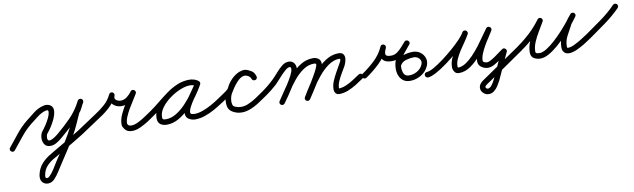

<svg xmlns="http://www.w3.org/2000/svg" viewBox="-50 -715 4800 1453"><g transform="rotate(-10 2350.0 12.0)"><path d="M-3 22Q-10 17 -11 8Q-12 -1 -6 -7Q31 -53 70 -101.5Q109 -150 155 -187Q185 -211 220.5 -238.5Q256 -266 294 -275Q326 -284 350 -268.5Q374 -253 370 -217Q367 -192 354 -163.5Q341 -135 324 -108.5Q307 -82 291 -64Q286 -57 284 -48.5Q282 -40 282 -32Q282 -13 292 -10Q302 -7 316 -13.5Q330 -20 343 -29Q356 -38 362 -43Q421 -92 473 -145Q525 -198 560 -268Q565 -277 573.5 -278.5Q582 -280 589 -276Q596 -272 599 -264.5Q602 -257 597 -248Q587 -230 576.5 -207.5Q566 -185 552 -171Q552 -171 554 -174Q556 -178 556 -177Q537 -135 518 -92.5Q499 -50 476 -10Q449 39 418 85.5Q387 132 357 179Q340 204 322 233.5Q304 263 282 286Q260 309 233 310Q206 311 188.5 292Q171 273 177 237Q187 185 219.5 149.5Q252 114 297 90Q297 90 297 90Q296 90 296 90Q372 45 449 0.5Q526 -44 598 -94Q598 -94 598 -94Q598 -94 598 -94Q605 -99 613.5 -97.5Q622 -96 627 -89Q632 -82 630.5 -73.5Q629 -65 622 -60Q549 -9 471.5 36Q394 81 318 126Q318 126 317 126Q317 126 317 126Q280 146 253 174Q226 202 219 245Q215 267 227 268.5Q239 270 252 256Q272 236 289 208Q306 180 322 155Q352 110 382.5 63.5Q413 17 440 -30Q462 -70 480.5 -112Q499 -154 518 -195Q518 -195 520 -198Q522 -201 522 -201Q532 -211 542 -232Q552 -253 561 -268Q566 -277 574 -278.5Q582 -280 589 -277Q596 -273 599 -265.5Q602 -258 598 -248Q560 -175 505.5 -119Q451 -63 388 -11Q370 5 345 19.5Q320 34 295 33Q264 32 251 9Q238 -14 240.5 -42.5Q243 -71 259 -90Q272 -106 287 -129Q302 -152 314 -176.5Q326 -201 328 -221Q329 -235 322.5 -236.5Q316 -238 304 -235Q272 -226 239.5 -200.5Q207 -175 181 -155Q137 -119 99.5 -72Q62 -25 26 19Q21 26 12 27Q3 28 -3 22Z M593 -65Q588 -72 589.5 -80.5Q591 -89 598 -94Q635 -120 674.5 -145Q714 -170 748 -200.5Q782 -231 802 -273Q806 -283 814.5 -285Q823 -287 830 -284Q837 -280 840.5 -272.5Q844 -265 840 -256Q831 -235 846.5 -223.5Q862 -212 880 -212Q907 -212 929 -229Q951 -246 966 -267Q972 -275 980 -276Q988 -277 994 -273Q1001 -268 1003.5 -260.5Q1006 -253 1001 -244Q989 -223 971.5 -196.5Q954 -170 937 -140.5Q920 -111 908.5 -83.5Q897 -56 897 -33Q897 -32 897 -32Q897 -31 897 -31Q897 -32 897 -32Q897 -32 897 -32Q896 -33 896 -33Q903 -21 908 -17Q913 -13 929 -13Q952 -13 982 -28Q1012 -43 1040.5 -62.5Q1069 -82 1087 -94Q1094 -99 1102.5 -97.5Q1111 -96 1116 -89Q1121 -82 1119.5 -73.5Q1118 -65 1111 -60Q1089 -44 1057 -23Q1025 -2 991 13.5Q957 29 929 29Q902 29 887 19.5Q872 10 860 -13Q860 -13 859 -14Q859 -14 859 -14Q855 -22 855 -33Q855 -71 874.5 -112.5Q894 -154 919.5 -193.5Q945 -233 965 -266Q970 -275 978.5 -275.5Q987 -276 994 -271Q1000 -267 1003 -259Q1006 -251 1000 -243Q980 -214 948.5 -192Q917 -170 880 -170Q852 -170 829.5 -184Q807 -198 798 -221.5Q789 -245 802 -273Q806 -283 814 -285Q822 -287 830 -283Q837 -280 840.5 -272.5Q844 -265 840 -256Q818 -209 782.5 -175.5Q747 -142 704.5 -115Q662 -88 622 -60Q615 -55 606.5 -56.5Q598 -58 593 -65Z M1082 -65Q1077 -72 1078.5 -80.5Q1080 -89 1087 -94Q1124 -120 1162.5 -151.5Q1201 -183 1241 -212Q1281 -241 1325 -259.5Q1369 -278 1417 -278Q1434 -278 1451.5 -273.5Q1469 -269 1484 -258Q1492 -252 1493 -244Q1494 -236 1490 -230Q1485 -223 1477.5 -220.5Q1470 -218 1461 -223Q1440 -235 1415 -235Q1382 -235 1339.5 -217.5Q1297 -200 1257.5 -171Q1218 -142 1192 -106.5Q1166 -71 1166 -34Q1166 -20 1173 -17Q1180 -14 1194 -14Q1234 -14 1273.5 -38Q1313 -62 1348 -99.5Q1383 -137 1411.5 -177Q1440 -217 1457 -248Q1462 -257 1470 -258.5Q1478 -260 1485 -256Q1492 -253 1495 -245Q1498 -237 1493 -228Q1483 -209 1465 -183Q1447 -157 1428 -129Q1409 -101 1395.5 -75.5Q1382 -50 1382 -32Q1382 -22 1393.5 -19Q1405 -16 1412 -16Q1443 -16 1477.5 -28.5Q1512 -41 1544.5 -59Q1577 -77 1602 -94Q1609 -99 1617.5 -97.5Q1626 -96 1631 -89Q1636 -82 1634.5 -73.5Q1633 -65 1626 -60Q1597 -40 1561 -20Q1525 0 1486.5 13Q1448 26 1412 26Q1386 26 1363 12Q1340 -2 1340 -32Q1340 -58 1353 -86Q1366 -114 1385.5 -142.5Q1405 -171 1424.5 -198Q1444 -225 1457 -248Q1462 -257 1470 -258.5Q1478 -260 1485 -256Q1492 -253 1495 -245Q1498 -237 1493 -228Q1473 -191 1441.5 -147Q1410 -103 1370 -63Q1330 -23 1285.5 2.5Q1241 28 1194 28Q1163 28 1143.5 13.5Q1124 -1 1124 -34Q1124 -80 1153 -123Q1182 -166 1227 -201Q1272 -236 1322.5 -256.5Q1373 -277 1415 -277Q1452 -277 1483 -259Q1491 -254 1491.5 -246Q1492 -238 1488 -231Q1484 -224 1476 -221Q1468 -218 1460 -224Q1450 -231 1439 -233.5Q1428 -236 1417 -236Q1374 -236 1333.5 -217.5Q1293 -199 1254.5 -171Q1216 -143 1180.5 -113Q1145 -83 1111 -60Q1104 -55 1095.5 -56.5Q1087 -58 1082 -65Z M1596 -66Q1592 -73 1593.5 -81.5Q1595 -90 1603 -95Q1613 -102 1634 -115.5Q1655 -129 1674 -143Q1693 -157 1697 -167Q1709 -194 1732.5 -220.5Q1756 -247 1786 -263.5Q1816 -280 1848 -277Q1848 -277 1850 -277Q1852 -276 1852 -276Q1879 -269 1897 -257Q1915 -245 1924 -215Q1927 -205 1922.5 -198Q1918 -191 1911 -189Q1903 -187 1895.5 -189.5Q1888 -192 1884 -202Q1881 -211 1876 -216Q1876 -216 1877 -216Q1877 -215 1877 -215Q1874 -218 1871.5 -220.5Q1869 -223 1865 -226Q1865 -226 1865 -226Q1865 -226 1865 -226Q1843 -242 1820.5 -233Q1798 -224 1777.5 -202Q1757 -180 1741.5 -156.5Q1726 -133 1718 -119Q1718 -119 1718 -120Q1718 -120 1718 -120Q1709 -102 1705 -80Q1701 -58 1706 -38Q1708 -24 1723.5 -17.5Q1739 -11 1751 -9Q1751 -9 1751 -9Q1751 -9 1751 -9Q1785 -3 1820.5 -17Q1856 -31 1889 -53.5Q1922 -76 1948 -94Q1955 -99 1963.5 -97.5Q1972 -96 1977 -89Q1982 -82 1980.5 -73.5Q1979 -65 1972 -60Q1940 -38 1903 -13.5Q1866 11 1825 25.5Q1784 40 1743 33Q1743 33 1743 33Q1743 33 1743 33Q1717 28 1693.5 13Q1670 -2 1664 -30Q1659 -57 1663.5 -86.5Q1668 -116 1682 -140Q1682 -140 1682 -140Q1682 -140 1682 -141Q1696 -164 1717.5 -194Q1739 -224 1767 -247.5Q1795 -271 1826 -277.5Q1857 -284 1889 -260Q1889 -260 1889 -260Q1889 -260 1889 -260Q1894 -257 1898.5 -253Q1903 -249 1907 -245Q1907 -245 1907 -244Q1908 -244 1908 -244Q1918 -233 1924 -216Q1927 -207 1922.5 -200Q1918 -193 1910 -190Q1902 -188 1894.5 -190.5Q1887 -193 1884 -203Q1878 -222 1867.5 -226.5Q1857 -231 1840 -236Q1840 -236 1842 -235Q1844 -235 1844 -235Q1822 -237 1800 -223Q1778 -209 1760.5 -188.5Q1743 -168 1735 -149Q1728 -133 1707.5 -116Q1687 -99 1663.5 -84Q1640 -69 1625 -59Q1618 -55 1609.5 -56.5Q1601 -58 1596 -66Z M1943 -65Q1938 -72 1939.5 -80.5Q1941 -89 1948 -94Q1998 -129 2040 -170Q2058 -187 2080.5 -213.5Q2103 -240 2128.5 -261Q2154 -282 2182 -282Q2207 -282 2221 -265Q2235 -248 2235 -224Q2235 -202 2219 -168Q2203 -134 2180 -97Q2157 -60 2134.5 -27.5Q2112 5 2098 24Q2098 24 2098 24Q2098 24 2098 24Q2093 31 2084.5 32.5Q2076 34 2069 29Q2062 24 2060.5 15.5Q2059 7 2064 0Q2074 -15 2095 -45Q2116 -75 2139 -110.5Q2162 -146 2177.5 -176.5Q2193 -207 2193 -224Q2193 -231 2191 -235.5Q2189 -240 2182 -240Q2169 -240 2151.5 -225.5Q2134 -211 2115 -191Q2096 -171 2080 -152.5Q2064 -134 2055 -126Q2016 -91 1972 -60Q1965 -55 1956.5 -56.5Q1948 -58 1943 -65ZM2098 24Q2093 31 2084.5 32.5Q2076 34 2069 29Q2062 24 2060.5 15.5Q2059 7 2064 0Q2091 -39 2122 -86Q2153 -133 2190 -176.5Q2227 -220 2271.5 -248Q2316 -276 2369 -276Q2392 -276 2409.5 -263Q2427 -250 2427 -225Q2427 -204 2411.5 -170Q2396 -136 2373 -98Q2350 -60 2328 -27Q2306 6 2294 25Q2294 25 2294 25Q2294 25 2294 25Q2289 33 2280.5 34.5Q2272 36 2265 32Q2257 27 2255.5 18.5Q2254 10 2258 3Q2266 -9 2281 -32Q2296 -55 2313.5 -84Q2331 -113 2347.5 -141.5Q2364 -170 2374.5 -192.5Q2385 -215 2385 -225Q2385 -231 2379.5 -232.5Q2374 -234 2369 -234Q2324 -234 2284.5 -206.5Q2245 -179 2211.5 -138Q2178 -97 2150 -53Q2122 -9 2098 24Q2098 24 2098 24Q2098 24 2098 24ZM2265 33Q2257 28 2255 19.5Q2253 11 2258 4Q2280 -34 2311 -81.5Q2342 -129 2380.5 -173.5Q2419 -218 2464 -247.5Q2509 -277 2559 -279Q2592 -280 2602.5 -263Q2613 -246 2608.5 -222Q2604 -198 2594 -178Q2581 -155 2564.5 -127.5Q2548 -100 2535.5 -71.5Q2523 -43 2523 -16Q2523 -12 2523 -12.5Q2523 -13 2522 -14Q2520 -16 2519 -16Q2548 -16 2578.5 -29Q2609 -42 2637 -60.5Q2665 -79 2688 -94Q2695 -99 2703.5 -97.5Q2712 -96 2717 -89Q2722 -82 2720.5 -73.5Q2719 -65 2712 -60Q2685 -41 2653 -21Q2621 -1 2587 12.5Q2553 26 2519 26Q2500 26 2490.5 13.5Q2481 1 2481 -16Q2481 -47 2494 -78.5Q2507 -110 2524.5 -140.5Q2542 -171 2557 -198Q2560 -203 2565 -212.5Q2570 -222 2570.5 -229.5Q2571 -237 2561 -237Q2518 -235 2478 -206.5Q2438 -178 2403.5 -136Q2369 -94 2341 -50.5Q2313 -7 2294 25Q2289 33 2280.5 35Q2272 37 2265 33Z M2742 -60Q2735 -55 2726.5 -56.5Q2718 -58 2713 -65Q2708 -72 2709.5 -80.5Q2711 -89 2718 -94Q2769 -129 2815 -172Q2861 -215 2887 -273Q2891 -283 2899 -284.5Q2907 -286 2915 -283Q2922 -280 2925.5 -272.5Q2929 -265 2925 -255Q2910 -224 2913.5 -208Q2917 -192 2955 -192Q2955 -192 2955 -192Q2955 -192 2955 -192Q2955 -192 2955 -192Q2955 -192 2955 -192Q2981 -192 3001.5 -206.5Q3022 -221 3039.5 -241Q3057 -261 3072 -278Q3079 -286 3087.5 -285.5Q3096 -285 3102 -280Q3108 -275 3109.5 -267Q3111 -259 3104 -251Q3085 -228 3064.5 -203.5Q3044 -179 3029.5 -152Q3015 -125 3014 -93Q3014 -93 3014 -93Q3014 -93 3014 -93Q3014 -93 3014 -93Q3014 -93 3014 -93Q3013 -67 3023 -44Q3033 -21 3064 -21Q3096 -21 3125 -37.5Q3154 -54 3168 -84Q3180 -110 3163.5 -130Q3147 -150 3120 -150Q3120 -150 3120 -150Q3120 -150 3120 -150Q3120 -150 3120 -150Q3120 -150 3120 -150Q3093 -150 3060.5 -140.5Q3028 -131 3015 -104Q3015 -104 3015 -104Q3015 -104 3015 -104Q3011 -96 3003 -93Q2995 -90 2987 -94Q2979 -98 2976 -106Q2973 -114 2977 -122Q2996 -161 3038 -176.5Q3080 -192 3120 -192Q3120 -192 3120 -192Q3120 -192 3120 -192Q3120 -192 3120 -192Q3120 -192 3120 -192Q3153 -192 3178 -173.5Q3203 -155 3211.5 -126Q3220 -97 3206 -66Q3187 -25 3147.5 -2Q3108 21 3064 21Q3031 21 3010 4.5Q2989 -12 2979.5 -38.5Q2970 -65 2972 -95Q2972 -95 2972 -95Q2972 -95 2972 -95Q2972 -95 2972 -95Q2973 -132 2988.5 -163.5Q3004 -195 3026.5 -223Q3049 -251 3072 -278Q3079 -286 3087 -285.5Q3095 -285 3101 -280Q3107 -275 3109 -266.5Q3111 -258 3104 -251Q3083 -228 3062 -204.5Q3041 -181 3015 -165.5Q2989 -150 2955 -150Q2955 -150 2955 -150Q2955 -150 2955 -150Q2955 -150 2955 -150Q2893 -150 2878 -186Q2863 -222 2887 -273Q2891 -283 2899.5 -285Q2908 -287 2915 -284Q2922 -280 2925.5 -272.5Q2929 -265 2925 -256Q2897 -193 2847.5 -145.5Q2798 -98 2742 -60Q2742 -60 2742 -60Q2742 -60 2742 -60Z M3180 -2Q3179 -10 3185 -16.5Q3191 -23 3200 -23Q3220 -24 3254.5 -43.5Q3289 -63 3330.5 -94Q3372 -125 3411 -159Q3450 -193 3478.5 -223.5Q3507 -254 3516 -272Q3521 -281 3529 -282.5Q3537 -284 3544 -281Q3551 -277 3554.5 -269.5Q3558 -262 3553 -253Q3541 -228 3521 -200Q3501 -172 3481.5 -142Q3462 -112 3448.5 -82.5Q3435 -53 3435 -26Q3435 -23 3435.5 -19Q3436 -15 3438 -15Q3467 -15 3496.5 -34Q3526 -53 3555 -83Q3584 -113 3610.5 -148Q3637 -183 3659.5 -215.5Q3682 -248 3699 -271Q3705 -279 3713 -279.5Q3721 -280 3728 -275Q3734 -271 3736.5 -263.5Q3739 -256 3734 -247Q3722 -226 3704 -199.5Q3686 -173 3669.5 -144Q3653 -115 3641.5 -87Q3630 -59 3630 -36Q3630 -25 3642 -20.5Q3654 -16 3662 -16Q3672 -16 3689 -25Q3706 -34 3725.5 -47.5Q3745 -61 3762 -74Q3779 -87 3790 -94Q3803 -103 3815 -93Q3828 -82 3821 -68Q3798 -18 3774.5 33Q3751 84 3728 135Q3728 135 3728 135Q3728 135 3728 135Q3719 153 3706 173.5Q3693 194 3674.5 208.5Q3656 223 3633 223Q3632 223 3631 223Q3631 223 3632 223Q3632 223 3632 223Q3610 223 3592 206.5Q3574 190 3574 167Q3574 150 3584 136.5Q3594 123 3607 114Q3607 114 3607 114Q3607 114 3607 114Q3607 114 3607 114Q3683 62 3759 10Q3835 -42 3911 -94Q3911 -94 3911 -94Q3911 -94 3911 -94Q3918 -99 3926.5 -97.5Q3935 -96 3940 -89Q3945 -82 3943.5 -73.5Q3942 -65 3935 -60Q3859 -7 3783 45Q3707 97 3631 148Q3631 148 3631 148Q3631 148 3631 148Q3631 148 3631 148Q3627 151 3621.5 156Q3616 161 3616 167Q3616 172 3621.5 176.5Q3627 181 3632 181Q3632 181 3632 181Q3633 181 3633 181Q3633 181 3633 181Q3645 181 3656.5 169Q3668 157 3677 141.5Q3686 126 3690 117Q3690 117 3690 117Q3690 117 3690 117Q3713 67 3736.5 16Q3760 -35 3783 -86Q3786 -93 3793.5 -91.5Q3801 -90 3808 -84Q3815 -79 3817.5 -71.5Q3820 -64 3814 -60Q3794 -46 3767.5 -25.5Q3741 -5 3713.5 10.5Q3686 26 3662 26Q3636 26 3612 9.5Q3588 -7 3588 -36Q3588 -74 3607.5 -115.5Q3627 -157 3652.5 -196.5Q3678 -236 3698 -269Q3703 -277 3711.5 -277.5Q3720 -278 3727 -274Q3733 -269 3736 -261.5Q3739 -254 3733 -245Q3707 -211 3675.5 -165Q3644 -119 3606.5 -75Q3569 -31 3527 -2Q3485 27 3438 27Q3416 27 3404.5 10.5Q3393 -6 3393 -26Q3393 -59 3406.5 -91Q3420 -123 3440 -154Q3460 -185 3481 -214.5Q3502 -244 3516 -272Q3521 -281 3529 -282.5Q3537 -284 3544 -281Q3551 -277 3554.5 -269.5Q3558 -262 3554 -253Q3543 -231 3511.5 -197.5Q3480 -164 3437 -127Q3394 -90 3349 -57Q3304 -24 3264.5 -3Q3225 18 3201 19Q3193 19 3186.5 13Q3180 7 3180 -2Z M3905 -65Q3900 -72 3901.5 -80.5Q3903 -89 3910 -94Q3962 -130 4009 -174Q4056 -218 4093 -269Q4099 -277 4107 -278Q4115 -279 4121 -275Q4128 -271 4130.5 -263Q4133 -255 4128 -247Q4110 -215 4088 -179Q4066 -143 4050 -105.5Q4034 -68 4034 -32Q4034 -21 4045 -18.5Q4056 -16 4064 -16Q4088 -16 4119.5 -35.5Q4151 -55 4184.5 -85.5Q4218 -116 4249.5 -150.5Q4281 -185 4305.5 -215.5Q4330 -246 4344 -265Q4350 -273 4358.5 -273.5Q4367 -274 4373 -269Q4379 -264 4381.5 -256Q4384 -248 4377 -240Q4367 -227 4356 -214Q4345 -201 4337 -187Q4337 -187 4337 -187Q4338 -187 4338 -187Q4318 -151 4297 -111.5Q4276 -72 4276 -30Q4276 -23 4278 -20Q4278 -20 4278 -20Q4277 -20 4277 -20Q4278 -20 4279 -18Q4280 -16 4279 -17Q4277 -19 4277 -19Q4280 -18 4284 -18Q4305 -18 4335 -32.5Q4365 -47 4393.5 -65Q4422 -83 4438 -94Q4438 -94 4438 -94Q4438 -94 4438 -94Q4445 -99 4453.5 -97.5Q4462 -96 4467 -89Q4472 -82 4470.5 -73.5Q4469 -65 4462 -60Q4441 -45 4409.5 -25.5Q4378 -6 4344.5 9Q4311 24 4284 24Q4254 24 4241 0Q4241 0 4240 0Q4240 0 4240 0Q4234 -13 4234 -30Q4234 -78 4256.5 -122Q4279 -166 4300 -207Q4300 -207 4301 -207Q4301 -207 4301 -207Q4310 -223 4321.5 -237.5Q4333 -252 4345 -266Q4351 -274 4359 -274Q4367 -274 4374 -270Q4380 -265 4382 -257Q4384 -249 4378 -241Q4362 -218 4334.5 -184Q4307 -150 4273 -113.5Q4239 -77 4202.5 -45.5Q4166 -14 4130.5 6Q4095 26 4064 26Q4037 26 4014.5 12.5Q3992 -1 3992 -32Q3992 -73 4008.5 -114Q4025 -155 4048.5 -194Q4072 -233 4092 -267Q4097 -276 4105 -276.5Q4113 -277 4120 -273Q4127 -269 4130 -261Q4133 -253 4127 -245Q4088 -191 4038.5 -144Q3989 -97 3934 -60Q3927 -55 3918.5 -56.5Q3910 -58 3905 -65Z M4432 -63Q4427 -71 4428.5 -79.5Q4430 -88 4437 -93Q4498 -136 4560.5 -180.5Q4623 -225 4675 -279Q4675 -279 4675 -279Q4675 -279 4675 -279Q4681 -285 4690 -285Q4699 -285 4705 -279Q4711 -273 4711 -264Q4711 -255 4705 -249Q4651 -195 4587.5 -149Q4524 -103 4461 -59Q4454 -54 4445.5 -55Q4437 -56 4432 -63Z"/></g></svg>

Font: FRB American Cursive Medium
Style: Italic
Weight: 500
Italic angle: -25°
Version: Version 2.0;Modular Font Editor K font №1